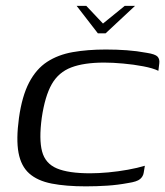

<svg xmlns="http://www.w3.org/2000/svg" viewBox="-20 -636 570 663"><path d="M244.6 -615.8H277.9L335.6 -554.7L410.8 -615.8H446.3L344.7 -521H317.9ZM45.5 -229Q56 -304.1 80.5 -351Q105 -397.8 142.7 -422.4Q180.4 -447 231.2 -456Q282.1 -465 345.5 -465Q383 -465 417.7 -462.5Q452.4 -460 487.2 -453.5Q516.2 -449 524.1 -440.4Q532 -431.7 530 -416.8L526.9 -391.5Q508.3 -400.6 474.8 -407Q441.3 -413.4 405.1 -416.6Q369 -419.9 339.9 -419.9Q270.1 -419.9 226.2 -403.2Q182.3 -386.6 158.7 -345.3Q135.2 -304 124.2 -229.2Q114.2 -154.7 125.3 -113.1Q136.3 -71.4 176.3 -54.5Q216.2 -37.6 291.1 -37.6Q319.6 -37.6 353.9 -40.7Q388.3 -43.9 421.9 -50Q455.4 -56.1 480.2 -63.6L476.4 -40.5Q474.6 -27 463.9 -17.8Q453.2 -8.5 422.4 -4Q386.9 2.7 350.3 5.1Q313.7 7.5 276.4 7.5Q207.4 7.5 158.4 -2.1Q109.5 -11.7 81.1 -36.9Q52.7 -62 44 -108.3Q35.3 -154.7 45.5 -229Z"/></svg>

Font: Genos Thin
Style: Italic
Weight: 100
Italic angle: -8°
Designer: Robert E. Leuschke
Foundry: Robert E. Leuschke
Version: Version 1.010